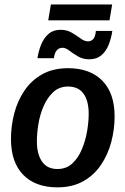

<svg xmlns="http://www.w3.org/2000/svg" viewBox="-20 -813 552 846"><path d="M233.3 12.5Q135.8 12.5 82.1 -42.9Q28.3 -98.3 28.3 -200.8Q28.3 -256.7 42.5 -312.1Q56.7 -367.5 87.1 -412.9Q117.5 -458.3 165.4 -485.4Q213.3 -512.5 280 -512.5Q376.7 -512.5 430.8 -457.5Q485 -402.5 485 -300Q485 -243.3 470.4 -187.9Q455.8 -132.5 425.4 -87.1Q395 -41.7 347.1 -14.6Q299.2 12.5 233.3 12.5ZM233.3 -68.3Q272.5 -68.3 298.8 -92.9Q325 -117.5 340.8 -155.4Q356.7 -193.3 363.8 -235Q370.8 -276.7 370.8 -310.8Q370.8 -369.2 347.9 -400.4Q325 -431.7 280 -431.7Q240.8 -431.7 214.6 -407.1Q188.3 -382.5 172.1 -345Q155.8 -307.5 149.2 -266.2Q142.5 -225 142.5 -190.8Q142.5 -134.2 165 -101.3Q187.5 -68.3 233.3 -68.3ZM192.5 -723.3 204.2 -793.3H474.2L462.5 -723.3ZM145 -556.7Q150 -589.2 161.7 -617.5Q173.3 -645.8 194.2 -663.8Q215 -681.7 246.7 -681.7Q275 -681.7 296.7 -668.8Q318.3 -655.8 335.4 -643.3Q352.5 -630.8 367.5 -630.8Q381.7 -630.8 390.8 -640.8Q400 -650.8 402.5 -676.7H475Q470 -643.3 458.3 -614.6Q446.7 -585.8 425.8 -568.8Q405 -551.7 373.3 -551.7Q345.8 -551.7 324.2 -564.2Q302.5 -576.7 285.8 -589.6Q269.2 -602.5 255.8 -602.5Q223.3 -602.5 217.5 -556.7Z"/></svg>

Font: Familjen Grotesk GF Medium
Style: Italic
Weight: 500
Designer: Anders Wikstroem, Jonas Baeckman, Matilda Gysing, Kristian Moeller
Foundry: Familjen STHML AB
Version: Version 2.000; Beta; Release 4; Build 6